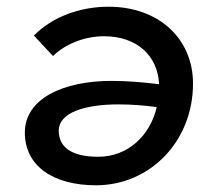

<svg xmlns="http://www.w3.org/2000/svg" viewBox="-20 -547 643 572"><path d="M303 -527C217 -527 135 -496 81 -441L138 -380C172 -414 229 -439 290 -439C387 -439 450 -382 454 -296C407 -302 359 -306 312 -306C170 -306 54 -254 54 -152C54 -52 139 5 266 5C427 5 555 -126 555 -298C555 -431 454 -527 303 -527ZM155 -158C155 -210 229 -236 333 -236C371 -236 410 -233 447 -228C427 -142 360 -80 273 -80C192 -80 155 -109 155 -158Z"/></svg>

Font: Fixel Display Medium
Style: Italic
Weight: 500
Italic angle: -10°
Designer: AlfaBravo + MacPaw
Foundry: Kyrylo Tkachov, Marchela Mozhyna, Serhii Makarenko, Maria Weinstein, Zakhar Kryvoshyya
Version: Version 1.210;Glyphs 3.2 (3217)